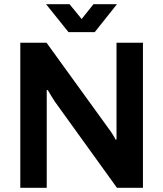

<svg xmlns="http://www.w3.org/2000/svg" viewBox="-20 -888 772 908"><path d="M76 0V-686H200L493 -281Q498 -275 505 -264.5Q512 -254 518 -244Q524 -234 526 -228H531Q531 -242 531 -255Q531 -268 531 -281V-686H656V0H533L239 -408Q231 -420 220.5 -437.5Q210 -455 206 -462H201Q201 -449 201 -435.5Q201 -422 201 -408V0ZM198 -868H309L394 -764L338 -763L422 -868H533L428 -736H304Z"/></svg>

Font: Archivo Variable SemiBold
Style: Regular
Weight: 600
Designer: Hector Gatti
Foundry: Omnibus-Type
Version: Version 2.001